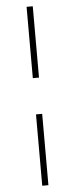

<svg xmlns="http://www.w3.org/2000/svg" viewBox="-60 -791 376 960"><g transform="rotate(-5 127.5 -311.0)"><path d="M112 -402V-760H143V-402ZM112 138V-220H143V138Z"/></g></svg>

Font: IBM Plex Sans Thai ExtLt
Style: Regular
Weight: 200
Designer: Mike Abbink, Paul van der Laan, Pieter van Rosmalen, Ben Mitchell, Mark Frömberg
Foundry: Bold Monday
Version: Version 1.2